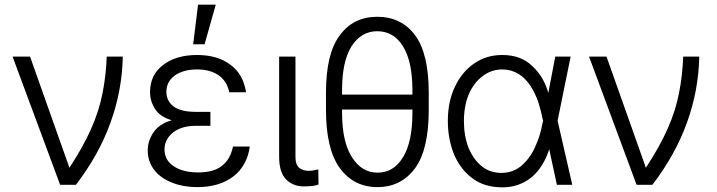

<svg xmlns="http://www.w3.org/2000/svg" viewBox="-20 -791 3075 824"><path d="M109 -548 278 -71Q338 -163 371 -238Q405 -314 420 -391Q435 -466 438 -548H507Q504 -403 455 -267Q406 -129 306 2H238L34 -548Z M722 -222Q686 -192 686 -150Q686 -104 725 -78Q764 -51 831 -51Q897 -51 932 -79Q968 -106 980 -162H1052Q1041 -81 983 -35Q922 12 828 12Q765 12 716 -8Q667 -28 641 -63Q614 -99 614 -145Q614 -186 638 -222Q664 -260 717 -275Q666 -290 645 -324Q624 -357 624 -396Q624 -470 680 -512Q735 -555 826 -555Q914 -555 969 -513Q1024 -473 1036 -395H964Q954 -443 918 -468Q882 -493 826 -493Q767 -493 730 -467Q694 -440 694 -397Q694 -358 725 -334Q757 -311 818 -311H883V-287V-251H818Q760 -251 722 -222ZM906 -771 858 -601H809L830 -771Z M1265 -70Q1282 -58 1303 -58Q1319 -58 1327 -60L1346 -64L1347 1Q1340 4 1322 7Q1300 9 1283 9Q1238 9 1208 -21Q1178 -51 1178 -118V-548H1248V-118Q1248 -83 1265 -70Z M1762 -70Q1702 12 1600 12Q1498 12 1438 -70Q1379 -152 1379 -319V-393Q1379 -561 1438 -639Q1496 -719 1599 -719Q1703 -719 1762 -639Q1820 -560 1820 -393V-319Q1820 -150 1762 -70ZM1709 -593Q1669 -657 1599 -657Q1531 -657 1489 -593Q1448 -528 1448 -403V-385H1750V-403Q1750 -528 1709 -593ZM1448 -321V-308Q1448 -183 1490 -117Q1532 -50 1600 -50Q1670 -50 1710 -117Q1750 -182 1750 -308V-321Z M2010 -24Q1959 -60 1930 -125Q1902 -192 1902 -272Q1902 -355 1932 -418Q1962 -482 2014 -518Q2066 -555 2136 -555Q2216 -555 2265 -507Q2315 -460 2333 -392L2363 -548H2429L2373 -273L2436 2H2370L2335 -160H2340Q2315 -75 2261 -30Q2207 13 2137 13Q2060 13 2010 -24ZM2289 -357Q2274 -396 2255 -425Q2232 -458 2205 -474Q2173 -493 2136 -493Q2088 -493 2051 -464Q2015 -438 1992 -387Q1971 -336 1971 -271Q1971 -208 1991 -156Q2013 -105 2048 -77Q2083 -49 2132 -49Q2181 -49 2217 -79Q2255 -112 2276 -159Q2299 -209 2308 -261L2311 -273L2308 -283Q2303 -312 2289 -357Z M2583 -548 2752 -71Q2812 -163 2845 -238Q2879 -314 2894 -391Q2909 -466 2912 -548H2981Q2978 -403 2929 -267Q2880 -129 2780 2H2712L2508 -548Z"/></svg>

Font: Sinter Normal
Style: Regular
Weight: 350
Foundry: Adobe & rsms
Version: Version 1.000